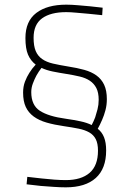

<svg xmlns="http://www.w3.org/2000/svg" viewBox="-20 -680 570 823"><path d="M418 -615Q387 -618 359 -621Q334 -623 308 -625.5Q282 -628 264 -628Q197 -628 160.5 -601.5Q124 -575 124 -518Q124 -483 133 -461.5Q142 -440 160.5 -427Q179 -414 207 -407.5Q235 -401 272 -395Q311 -389 341.5 -380.5Q372 -372 393.5 -356.5Q415 -341 426.5 -316.5Q438 -292 438 -255Q438 -230 432 -207.5Q426 -185 418 -167Q409 -146 399 -128Q417 -114 426 -91.5Q435 -69 435 -35Q435 43 390.5 83Q346 123 262 123Q239 123 210 121Q181 119 155 117Q124 114 94 110L97 78Q129 82 159 85Q185 88 213 90Q241 92 262 92Q328 92 364 61Q400 30 400 -34Q400 -65 390.5 -83.5Q381 -102 362.5 -112.5Q344 -123 317 -128.5Q290 -134 255 -139Q213 -145 180 -154.5Q147 -164 124.5 -180.5Q102 -197 90.5 -221.5Q79 -246 79 -283Q79 -309 87 -330Q95 -351 106 -368Q117 -386 133 -403Q111 -420 100 -446Q89 -472 89 -517Q89 -589 135.5 -624.5Q182 -660 264 -660Q287 -660 315 -657.5Q343 -655 366 -653Q393 -650 420 -647ZM265 -363Q233 -368 206 -373.5Q179 -379 158 -389Q146 -374 136 -356Q128 -341 121 -322.5Q114 -304 114 -285Q114 -229 151 -205Q188 -181 262 -171Q297 -166 325 -160Q353 -154 373 -144Q381 -159 388 -177Q393 -192 398 -211.5Q403 -231 403 -252Q403 -283 393 -302.5Q383 -322 365 -334Q347 -346 321.5 -352Q296 -358 265 -363Z"/></svg>

Font: Panefresco 1wt
Style: Regular
Weight: 250
Version: Version 1.000